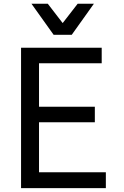

<svg xmlns="http://www.w3.org/2000/svg" viewBox="-20 -974 640 994"><path d="M89 0V-727H506.5V-646.5H141.5L182 -685V-394.5L141.5 -421.5H471V-341H155.5L182 -370.5V-34L141.5 -82H528V0ZM257.5 -794 143 -954.5H227.5L304.5 -854.5L382 -954.5H466L351.5 -794Z"/></svg>

Font: Spline Sans Mono
Style: Regular
Weight: 400
Monospace: yes
Designer: Eben Sorkin, Mirko Velimirovic
Foundry: Sorkin Type
Version: Version 1.004